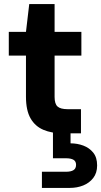

<svg xmlns="http://www.w3.org/2000/svg" viewBox="-20 -652 495 939"><path d="M286 0Q233 0 192.5 -17Q152 -34 129.5 -73Q107 -112 107 -179V-380H23V-496H107L123 -632H247V-496H378V-380H247V-178Q247 -144 261.5 -131Q276 -118 311 -118H376V0ZM185 267V188H302Q327 188 339.5 180Q352 172 352 154Q352 137 339.5 129.5Q327 122 302 122H239V-4H325V49Q358 49 387.5 60Q417 71 436 94.5Q455 118 455 157Q455 194 436 218.5Q417 243 387 255Q357 267 322 267Z"/></svg>

Font: DM Sans 28pt ExtraBold
Style: Regular
Weight: 800
Version: Version 4.004;gftools[0.9.30]